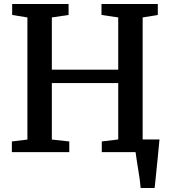

<svg xmlns="http://www.w3.org/2000/svg" viewBox="-20 -763 852 963"><path d="M685.5 180Q684 161 680.8 136.8Q677.5 112.5 673.2 87.2Q669 62 665.5 39.2Q662 16.5 660 0L616.5 -63.5H780Q778 -45 775.8 -20.5Q773.5 4 770.8 31.5Q768 59 765.2 86.5Q762.5 114 760 138.2Q757.5 162.5 755.5 180ZM117.5 -63V-675.5L41 -688V-743H324V-688L240 -675.5V-413.5H573V-675.5L489 -688V-743H771.5V-688L695.5 -675.5V-63L773 -53.5V0H490.5V-53.5L573 -63.5V-346.5H240V-63L327.5 -53.5V0H39.5V-53.5Z"/></svg>

Font: Merriweather SemiBold
Style: Regular
Weight: 600
Version: Version 2.100